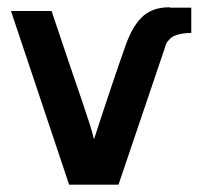

<svg xmlns="http://www.w3.org/2000/svg" viewBox="-20 -502 568 525"><path d="M10 -472H121Q148 -391 172 -320.5Q196 -250 206 -221Q216 -192 224 -167Q232 -142 237 -121Q293 -293 326 -385Q346 -437 373 -459.5Q400 -482 442 -482H444Q445 -481 446 -481H503V-412Q453 -411 441 -391V-392Q441 -391 440 -391Q433 -382 432 -375L429 -366L304 3H169Z"/></svg>

Font: Coval
Style: Medium
Weight: 500
Foundry: Context Ltd
Version: Version 001.000